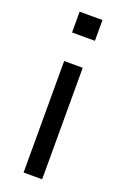

<svg xmlns="http://www.w3.org/2000/svg" viewBox="-138 -742 508 787"><g transform="rotate(20 116.0 -349.0)"><path d="M66 -607.3V-698H165.7V-607.3ZM75.6 0V-486.3H156.6V0Z"/></g></svg>

Font: Nunito Sans 12pt ExtraLight
Style: Regular
Weight: 200
Designer: Vernon Adams
Foundry: Vernon Adams
Version: Version 3.101;gftools[0.9.27]